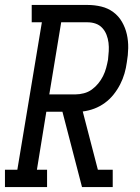

<svg xmlns="http://www.w3.org/2000/svg" viewBox="-46 -755 566 775"><path d="M-26 0V-70H24L123 -665H82V-735H308Q336 -735 363 -728.5Q390 -722 411.5 -706Q433 -690 446.5 -666.5Q460 -643 466 -616.5Q472 -590 471.5 -561Q471 -532 466 -504Q463 -481 456.5 -458.5Q450 -436 439 -414.5Q428 -393 412.5 -373.5Q397 -354 377 -339.5Q357 -325 334.5 -316.5Q312 -308 288 -305L349 -70H409V0H285L206 -304H141L103 -70H144V0ZM153 -374H259Q275 -374 292.5 -378.5Q310 -383 324.5 -393.5Q339 -404 350.5 -418Q362 -432 370 -448Q378 -464 382.5 -481Q387 -498 390 -514Q392 -531 393 -548.5Q394 -566 392 -582.5Q390 -599 384 -614.5Q378 -630 367 -642Q356 -654 340.5 -659.5Q325 -665 308 -665H201Z"/></svg>

Font: Iosevka Slab
Style: Italic
Weight: 400
Italic angle: -9°
Monospace: yes
Designer: Belleve Invis
Foundry: Belleve Invis
Version: Version 11.1.0; ttfautohint (v1.8.3)